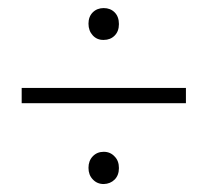

<svg xmlns="http://www.w3.org/2000/svg" viewBox="-20 -569 519 480"><path d="M239.3 -469.2Q222.7 -468.8 211.9 -480.5Q201.2 -492.2 201.2 -509.8Q201.2 -527.3 211.9 -538.1Q222.7 -548.8 239.3 -548.8Q255.9 -548.8 266.6 -538.1Q277.3 -527.3 277.3 -508.8Q277.3 -490.7 266.6 -480Q255.9 -469.2 239.3 -469.2ZM239.3 -108.9Q222.7 -108.9 211.9 -120.6Q201.2 -131.8 201.2 -149.4Q201.2 -167 211.9 -178.2Q222.7 -189.5 239.3 -189.5Q255.9 -189.5 266.6 -177.7Q277.3 -167 277.3 -148.9Q277.3 -130.9 266.6 -120.1Q255.9 -109.4 239.3 -108.9ZM34.2 -311V-349.1H444.8V-311Z"/></svg>

Font: SourceSansPro-Light
Style: Regular
Weight: 300
Designer: Paul D. Hunt
Foundry: Adobe Systems Incorporated
Version: Version 2.020;PS 2.0;hotconv 1.0.86;makeotf.lib2.5.63406